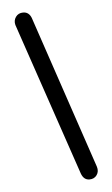

<svg xmlns="http://www.w3.org/2000/svg" viewBox="-46 -483 372 636"><g transform="rotate(-5 140.0 -165.0)"><path d="M199 98 26 -411Q22 -426 30.5 -438Q39 -450 55 -450Q74 -450 82 -430L254 80Q259 96 250.5 108Q242 120 226 120Q207 120 199 98Z"/></g></svg>

Font: Dongle
Style: Bold
Weight: 700
Designer: Yanghee Ryu
Foundry: Yanghee Ryu
Version: Version 2.000